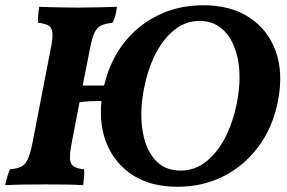

<svg xmlns="http://www.w3.org/2000/svg" viewBox="-32 -705 1097 734"><path d="M415 -679Q413 -662 409.5 -647Q406 -632 398 -618Q370 -615 354 -607Q338 -599 328.5 -578.5Q319 -558 312 -519L284 -378H366Q388 -472 442 -541Q496 -610 574 -647.5Q652 -685 745 -685Q850 -685 921.5 -638Q993 -591 1022.5 -508Q1052 -425 1030 -316Q1010 -216 955 -143Q900 -70 821 -30.5Q742 9 647 9Q545 9 477 -34.5Q409 -78 377.5 -152Q346 -226 356 -319Q336 -319 313.5 -318Q291 -317 272 -314L242 -158Q230 -98 240 -79.5Q250 -61 289 -58Q291 -47 289.5 -30.5Q288 -14 286 3Q260 1 223 0.5Q186 0 145 0Q104 0 61.5 0.5Q19 1 -12 3Q-9 -13 -4 -30Q1 -47 6 -58Q34 -60 49.5 -68Q65 -76 74.5 -97Q84 -118 92 -158L162 -519Q170 -558 168.5 -578.5Q167 -599 154 -607Q141 -615 114 -618Q112 -644 118 -679Q135 -678 162 -677.5Q189 -677 217.5 -676.5Q246 -676 269 -676Q303 -676 344 -677Q385 -678 415 -679ZM731 -625Q679 -625 637 -592.5Q595 -560 564.5 -502.5Q534 -445 519 -368Q502 -284 512 -212Q522 -140 558.5 -96.5Q595 -53 658 -53Q715 -53 759.5 -90Q804 -127 833.5 -188.5Q863 -250 876 -325Q891 -412 877 -480Q863 -548 825.5 -586.5Q788 -625 731 -625Z"/></svg>

Font: Vollkorn
Style: Bold Italic
Weight: 700
Italic angle: -11°
Designer: Friedrich Althausen
Foundry: Friedrich Althausen
Version: Version 5.000; ttfautohint (v1.8.3)